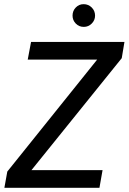

<svg xmlns="http://www.w3.org/2000/svg" viewBox="-20 -901 617 921"><path d="M1 0 15 -78 446 -615H113L129 -700H577L564 -622L131 -85H472L457 0ZM382 -772Q359 -772 343.5 -788Q328 -804 328 -826Q328 -849 343.5 -865Q359 -881 381 -881Q404 -881 420 -865Q436 -849 436 -826Q436 -804 420 -788Q404 -772 382 -772Z"/></svg>

Font: DM Sans 24pt Medium
Style: Italic
Weight: 500
Italic angle: -10°
Designer: Colophon Foundry, Jonny Pinhorn
Foundry: Colophon Foundry
Version: Version 4.004;gftools[0.9.30]